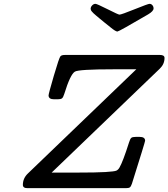

<svg xmlns="http://www.w3.org/2000/svg" viewBox="-20 -980 877 1000"><path d="M99.1 -17.1Q99.1 -51.3 125 -76.2L689.9 -619.1H570.8Q389.6 -619.1 370.1 -606.9Q346.2 -592.8 314.9 -491.2Q309.1 -472.2 302.5 -467.5Q295.9 -462.9 280.8 -462.9H261.2Q233.4 -462.9 232.9 -482.9Q232.9 -491.7 260.5 -585.9Q288.1 -680.2 294.9 -687Q300.8 -693.8 318.8 -693.8H813Q836.9 -693.8 836.9 -678.2Q836.9 -646 812 -622.1L249 -81.1H379.9Q482.9 -81.1 529.5 -84Q576.2 -86.9 585.7 -91.1Q595.2 -95.2 602.1 -106.9Q620.1 -137.7 651.9 -237.8Q657.7 -256.8 663.8 -262Q669.9 -267.1 688 -267.1H707Q735.8 -267.1 735.8 -247.1Q735.8 -241.2 667 -22.9Q662.1 -8.8 656.5 -4.4Q650.9 0 636.2 0H123Q99.1 0 99.1 -17.1ZM452.1 -934.1Q452.1 -943.8 460 -951.9Q467.8 -960 477.1 -960Q484.9 -960 540.5 -931.9Q596.2 -903.8 602.1 -903.8Q611.8 -903.8 681.4 -931.9Q751 -960 758.8 -960Q767.6 -960 773.7 -952.9Q779.8 -945.8 779.8 -936Q779.8 -921.9 751 -904.8Q599.1 -815.9 591.8 -815.9H590.8Q582 -815.9 555.2 -837.9Q540 -850.1 523.9 -863Q507.8 -876 499 -883.5Q490.2 -891.1 481.2 -898.4Q472.2 -905.8 467.5 -910.4Q462.9 -915 459 -919.4Q455.1 -923.8 453.6 -927.5Q452.1 -931.2 452.1 -934.1Z"/></svg>

Font: CMU Concrete
Style: BoldItalic
Weight: 700
Italic angle: -14.04°
Version: Version 0.7.0